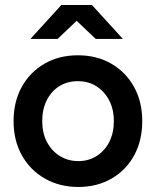

<svg xmlns="http://www.w3.org/2000/svg" viewBox="-20 -732 621 764"><path d="M292 12Q217 12 158.5 -21.5Q100 -55 67 -114Q34 -173 34 -250Q34 -327 66.5 -386Q99 -445 157 -478.5Q215 -512 290 -512Q365 -512 423 -478.5Q481 -445 513.5 -386Q546 -327 546 -250Q546 -173 514 -114Q482 -55 424 -21.5Q366 12 292 12ZM292 -91Q333 -91 365 -111.5Q397 -132 415 -167.5Q433 -203 433 -250Q433 -297 414.5 -332.5Q396 -368 364 -388.5Q332 -409 290 -409Q248 -409 216 -389Q184 -369 166 -333Q148 -297 148 -250Q148 -203 166.5 -167.5Q185 -132 217.5 -111.5Q250 -91 292 -91ZM361 -577 225 -706V-712H346L469 -577ZM101 -577 224 -712H345V-706L209 -577Z"/></svg>

Font: Figtree Light SemiBold
Style: Regular
Weight: 600
Version: Version 2.002